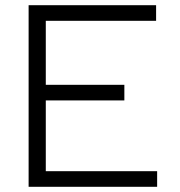

<svg xmlns="http://www.w3.org/2000/svg" viewBox="-20 -718 690 738"><path d="M90 0V-698H580V-638H156V-392H458V-332H156V-60H584V0Z"/></svg>

Font: Azeret Mono Thin ExtraLight
Style: Regular
Weight: 250
Version: Version 1.002